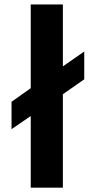

<svg xmlns="http://www.w3.org/2000/svg" viewBox="-20 -819 418 869"><path d="M32.2 -234.4V-358.4L119.1 -419.9V-798.8H264.6V-518.6L361.3 -585.9V-460L264.6 -392.6V30.3H119.1V-293.9Z"/></svg>

Font: GenEi M Gothic v2 Bold
Style: Regular
Weight: 700
Version: Version 2.0